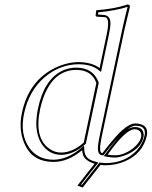

<svg xmlns="http://www.w3.org/2000/svg" viewBox="-20 -718 681 863"><path d="M539.1 -583 440.9 -121.1Q438 -107.9 436.5 -100.3Q435.1 -92.8 432.9 -80.3Q430.7 -67.9 430.2 -60.5Q429.7 -53.2 430.2 -45.4Q430.7 -37.6 433.3 -33.7Q436 -29.8 440.4 -29.8Q499.5 -106.9 529.3 -132.8Q564 -163.1 588.4 -163.1Q649.9 -161.1 640.1 -108.9Q622.6 -27.3 539.6 7.8Q498.5 24.9 453.6 24.9Q445.3 24.9 432.1 22.9L351.6 125L328.1 116.2Q388.2 38.6 405.3 18.1Q363.3 4.9 353.5 -20.5Q350.1 -30.8 349.1 -43Q286.1 9.8 220.7 9.8Q133.3 9.8 96.9 -57.9Q60.5 -125.5 78.6 -210.9Q109.4 -355.5 228 -413.1Q281.2 -438.5 333.5 -439Q393.1 -438 427.7 -412.1L459.5 -563Q474.6 -633.8 454.6 -640.1Q450.2 -641.1 446.3 -641.1L414.6 -643.1Q410.2 -645 409.7 -647.9L412.6 -671.9Q491.2 -677.7 548.8 -696.3Q551.8 -697.3 553.2 -698.2Q564.9 -696.3 564 -688Q564 -686 539.1 -583ZM497.1 -20Q537.6 -20 579.1 -52.2Q608.4 -76.2 614.7 -103Q617.7 -134.8 585.9 -137.2Q548.8 -137.2 480 -44.9Q472.7 -35.2 463.9 -22.9Q480 -20 497.1 -20ZM323.7 -403.8Q221.2 -403.8 175.3 -279.8Q166.5 -255.4 160.6 -229Q132.3 -96.2 203.6 -48.3Q228 -31.7 255.9 -32.2Q307.1 -33.2 356.4 -77.1L413.1 -345.2Q392.1 -403.3 323.7 -403.8ZM529.3 -585Q542 -644 553.7 -687.5Q502.4 -670.4 421.9 -662.6L420.4 -652.8L446.3 -650.9Q476.6 -648.4 476.6 -611.8Q476.1 -592.8 469.2 -561L434.1 -394.5L421.4 -404.3Q389.2 -429.2 333.5 -429.2Q249.5 -429.2 179.7 -370.1Q110.4 -310.1 88.4 -209Q68.4 -114.7 112.3 -52.7Q140.6 -13.7 187.5 -3.4Q204.1 0 220.7 0Q283.2 -1 342.8 -50.8L357.9 -63.5L358.9 -43.5Q360.8 -9.3 391.6 2.9Q398.4 5.9 408.2 8.3L422.4 12.7L413.1 24.4Q392.1 49.8 344.2 111.3L348.1 112.8L427.7 12.2L433.6 13.2Q445.3 14.6 453.6 15.1Q541.5 15.1 594.7 -42Q622.1 -72.3 630.4 -110.8Q635.7 -144.5 606.4 -151.4Q597.7 -152.8 588.4 -152.8Q545.9 -151.4 448.2 -23.9L445.3 -20H440.4Q419.9 -21 419.9 -52.2Q420.4 -73.2 431.2 -123ZM497.1 -9.8Q478 -9.8 461.9 -13.2L446.3 -16.1L456.1 -28.8Q515.1 -109.9 544.4 -131.3Q566.4 -147 585.9 -147Q619.6 -147 625 -119.6Q625.5 -115.2 626 -111.8Q626 -106 624.5 -101.1Q614.3 -51.8 550.8 -23.4Q520.5 -10.3 497.1 -9.8ZM323.7 -414.1Q399.9 -412.6 422.9 -348.1L423.8 -345.7L365.7 -71.8L363.3 -69.8Q310.5 -22.9 255.9 -22Q201.7 -22 168.9 -68.8Q143.6 -106.4 143.1 -163.6Q143.6 -195.3 150.9 -231Q177.7 -357.9 256.8 -398.4Q287.6 -414.1 323.7 -414.1Z"/></svg>

Font: Linux Biolinum Outline O
Style: Italic
Weight: 400
Italic angle: -12°
Designer: Philipp H. Poll
Foundry: Philipp H. Poll
Version: Version 0.6.2